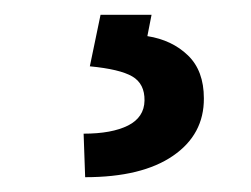

<svg xmlns="http://www.w3.org/2000/svg" viewBox="-20 -23 343 262"><path d="M117.2 -2.8H186.8L181.1 26.3Q214.8 31.6 236.5 52.6Q258.2 73.5 258.2 111.2Q258.5 160.5 216.1 189.6Q173.7 218.8 96.2 218.8L94.1 159.4Q132.5 159.4 154.7 148.3Q176.8 137.1 177.2 114.3Q177.6 91.3 160.5 81.3Q143.5 71.4 102.6 67.5Z"/></svg>

Font: TID UI Medium
Style: Regular
Weight: 500
Designer: The TID Project Authors
Foundry: Bakken & Bæck
Version: Version 1.001;hotconv 1.0.109;makeotfexe 2.5.65596